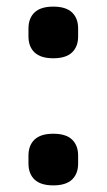

<svg xmlns="http://www.w3.org/2000/svg" viewBox="-20 -549 322 580"><path d="M141 11Q103 11 84.5 -6.5Q66 -24 66 -55V-79Q66 -110 84.5 -127.5Q103 -145 141 -145Q179 -145 197.5 -127.5Q216 -110 216 -79V-55Q216 -24 197.5 -6.5Q179 11 141 11ZM141 -373Q103 -373 84.5 -390.5Q66 -408 66 -439V-463Q66 -494 84.5 -511.5Q103 -529 141 -529Q179 -529 197.5 -511.5Q216 -494 216 -463V-439Q216 -408 197.5 -390.5Q179 -373 141 -373Z"/></svg>

Font: IBM Plex Sans Condensed SemiBold
Style: Regular
Weight: 600
Width: 3
Designer: Mike Abbink, Paul van der Laan, Pieter van Rosmalen
Foundry: Bold Monday
Version: Version 1.3